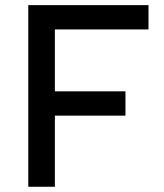

<svg xmlns="http://www.w3.org/2000/svg" viewBox="-20 -713 626 733"><path d="M87.9 0V-693.4H189.5V0ZM87.9 -271.5V-364.3H459V-271.5ZM87.9 -600.6V-693.4H546.9V-600.6Z"/></svg>

Font: Cascadia Code
Style: Regular
Weight: 400
Designer: Aaron Bell
Foundry: Saja Typeworks
Version: Version 2404.023